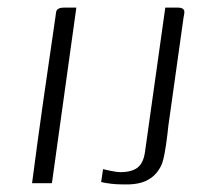

<svg xmlns="http://www.w3.org/2000/svg" viewBox="-20 -480 555 503"><path d="M64 0Q78 -108 93.5 -216.5Q109 -325 125 -434Q126 -443 127 -448.5Q128 -454 133 -457Q138 -460 147 -460H180L116 0ZM421 -150Q419 -129 415 -101Q411 -73 406 -56Q401 -40 389.5 -26.5Q378 -13 361 -5.5Q344 2 320 3Q309 3 297 3Q285 3 272 1.5Q259 0 245 -3L250 -37Q257 -35 272 -32Q287 -29 295 -29Q325 -29 340.5 -41Q356 -53 360 -83L413 -460H446Q455 -460 459 -457Q463 -454 463 -448.5Q463 -443 461 -435Z"/></svg>

Font: Genos Light
Style: Italic
Weight: 300
Italic angle: -8°
Designer: Robert E. Leuschke
Foundry: Robert E. Leuschke
Version: Version 1.010